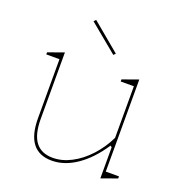

<svg xmlns="http://www.w3.org/2000/svg" viewBox="-133 -832 894 958"><g transform="rotate(20 314.5 -353.0)"><path d="M246 15Q178 15 144 -29Q110 -73 110 -162V-474H40V-485L124 -515V-162Q124 -80 154.5 -40Q185 0 246 0Q295 0 344 -25.5Q393 -51 435 -96.5Q477 -142 505 -200V-474H435V-485L519 -515V-26H589V-15L505 15V-150L497 -156Q443 -74 378 -29.5Q313 15 246 15ZM355 -586 205 -710 215 -721 365 -596Z"/></g></svg>

Font: Kalnia Thin Thin
Style: Regular
Weight: 250
Version: Version 1.105